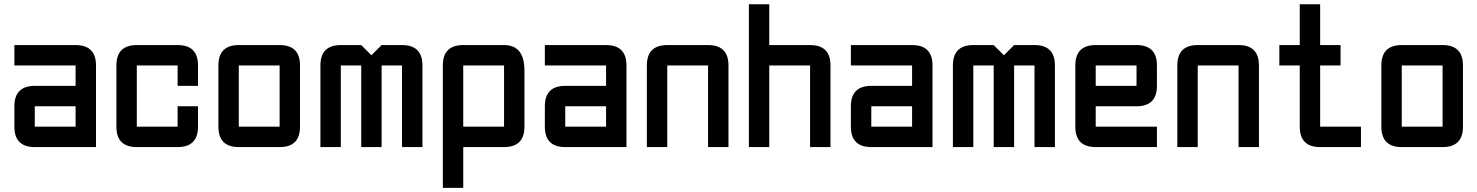

<svg xmlns="http://www.w3.org/2000/svg" viewBox="-20 -704 7071 919"><path d="M439.5 0H146.5Q48.8 0 48.8 -97.7V-195.3Q48.8 -293 146.5 -293H341.8V-390.6H48.8V-488.3H341.8Q439.5 -488.3 439.5 -390.6ZM146.5 -97.7H341.8V-195.3H146.5Z M830.1 0H634.8Q537.1 0 537.1 -97.7V-390.6Q537.1 -488.3 634.8 -488.3H830.1Q927.7 -488.3 927.7 -390.6V-293H830.1V-390.6H634.8V-97.7H830.1V-195.3H927.7V-97.7Q927.7 0 830.1 0Z M1318.4 0H1123Q1025.4 0 1025.4 -97.7V-390.6Q1025.4 -488.3 1123 -488.3H1318.4Q1416 -488.3 1416 -390.6V-97.7Q1416 0 1318.4 0ZM1318.4 -97.7V-390.6H1123V-97.7Z M1709 -390.6H1611.3V0H1513.7V-390.6Q1513.7 -488.3 1611.3 -488.3H1709L1757.8 -439.5L1806.6 -488.3H1904.3Q2002 -488.3 2002 -390.6V0H1904.3V-390.6H1806.6V0H1709Z M2099.6 -390.6Q2099.6 -488.3 2197.3 -488.3H2392.6Q2490.2 -488.3 2490.2 -366.2V-97.7Q2490.2 0 2392.6 0H2197.3V195.3H2099.6ZM2392.6 -390.6H2197.3V-97.7H2392.6Z M2978.5 0H2685.5Q2587.9 0 2587.9 -97.7V-195.3Q2587.9 -293 2685.5 -293H2880.9V-390.6H2587.9V-488.3H2880.9Q2978.5 -488.3 2978.5 -390.6ZM2685.5 -97.7H2880.9V-195.3H2685.5Z M3369.1 -390.6H3173.8V0H3076.2V-390.6Q3076.2 -488.3 3173.8 -488.3H3369.1Q3466.8 -488.3 3466.8 -390.6V0H3369.1Z M3564.5 -683.6H3662.1V-488.3H3857.4Q3955.1 -488.3 3955.1 -390.6V0H3857.4V-390.6H3662.1V0H3564.5Z M4443.4 0H4150.4Q4052.7 0 4052.7 -97.7V-195.3Q4052.7 -293 4150.4 -293H4345.7V-390.6H4052.7V-488.3H4345.7Q4443.4 -488.3 4443.4 -390.6ZM4150.4 -97.7H4345.7V-195.3H4150.4Z M4736.3 -390.6H4638.7V0H4541V-390.6Q4541 -488.3 4638.7 -488.3H4736.3L4785.2 -439.5L4834 -488.3H4931.6Q5029.3 -488.3 5029.3 -390.6V0H4931.6V-390.6H4834V0H4736.3Z M5224.6 -488.3H5419.9Q5517.6 -488.3 5517.6 -390.6V-293Q5517.6 -195.3 5419.9 -195.3H5224.6V-97.7H5517.6V0H5224.6Q5127 0 5127 -97.7V-390.6Q5127 -488.3 5224.6 -488.3ZM5419.9 -390.6H5224.6V-293H5419.9Z M5908.2 -390.6H5712.9V0H5615.2V-390.6Q5615.2 -488.3 5712.9 -488.3H5908.2Q6005.9 -488.3 6005.9 -390.6V0H5908.2Z M6298.8 0Q6201.2 0 6201.2 -97.7V-390.6H6103.5V-488.3H6201.2V-683.6H6298.8V-488.3H6396.5V-390.6H6298.8V-97.7H6494.1V0Z M6884.8 0H6689.5Q6591.8 0 6591.8 -97.7V-390.6Q6591.8 -488.3 6689.5 -488.3H6884.8Q6982.4 -488.3 6982.4 -390.6V-97.7Q6982.4 0 6884.8 0ZM6884.8 -97.7V-390.6H6689.5V-97.7Z"/></svg>

Font: BabelStone Runic Ruled
Style: Regular
Weight: 400
Designer: Andrew West
Foundry: BabelStone
Version: Version 7.004 November 9, 2023